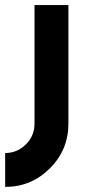

<svg xmlns="http://www.w3.org/2000/svg" viewBox="-74 -520 360 755"><path d="M61.7 -500V-33.7Q61.7 13.9 28.2 47.4Q-6.1 81.7 -53.7 81.7V215Q49 215 122 142.1Q195 69.1 195 -33.7V-500Z"/></svg>

Font: Unageo Variable
Style: Regular
Weight: 300
Designer: Richard Sepsi
Foundry: Richard Sepsi
Version: Version 2.200